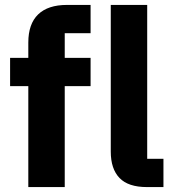

<svg xmlns="http://www.w3.org/2000/svg" viewBox="-20 -760 704 780"><path d="M95 -410H21V-525H95V-587Q95 -663 135 -701.5Q175 -740 252 -740H348V-625H243V-525H348V-410H243V0H95ZM577 0Q501 0 465.5 -37Q430 -74 430 -144V-740H578V-115H644V0Z"/></svg>

Font: IBM Plex Sans Devanagari
Style: Bold
Weight: 700
Designer: Mike Abbink, Paul van der Laan, Pieter van Rosmalen, Erin McLaughlin
Foundry: Bold Monday
Version: Version 1.1